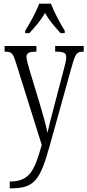

<svg xmlns="http://www.w3.org/2000/svg" viewBox="-20 -786 475 1044"><path d="M117 -619V-606H140C172 -642 201 -673 225 -716C248 -673 277 -642 309 -606H332V-619C308 -657 274 -721 257 -766H193C177 -721 141 -657 117 -619ZM33 201V238H38C164 238 197 198 249 11L371 -427C390 -496 399 -505 432 -505H435V-536H280V-505H290C330 -504 340 -496 340 -475C340 -458 335 -437 328 -413L273 -203C258 -147 246 -100 238 -63C232 -98 216 -156 194 -229L140 -407C131 -439 124 -463 124 -477C124 -495 134 -505 175 -505H178V-536H5V-505H7C44 -505 50 -497 66 -447L207 2C167 143 141 201 33 201Z"/></svg>

Font: Noto Serif Myanmar ExtraCondensed Light
Style: Regular
Weight: 300
Width: 2
Designer: Ben Mitchell and the Monotype Design Team
Foundry: Monotype Imaging Inc.
Version: Version 2.106